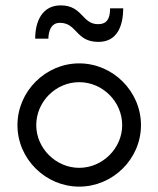

<svg xmlns="http://www.w3.org/2000/svg" viewBox="-20 -688 590 715"><path d="M203 -603C267.5 -603 261.2 -532 346.5 -532C416.9 -532 438.3 -591.7 439 -657H390C390 -618.4 378.1 -598 345 -598C285.3 -598 287.6 -668 206 -668C137.5 -668 111.1 -608.8 111 -544H160C160.9 -572.7 170.3 -603 203 -603ZM275 -452C149.4 -452 45 -347.6 45 -222C45 -95.9 149.8 7 275 7C400.2 7 505 -95.9 505 -222C505 -347.6 400.6 -452 275 -452ZM275 -63C188.3 -63 115 -135.6 115 -222C115 -309.3 187.7 -382 275 -382C362.3 -382 435 -309.3 435 -222C435 -135.6 361.7 -63 275 -63Z"/></svg>

Font: GI
Style: Regular
Weight: 400
Designer: Alfredo Marco Pradil
Version: Version 1.01 2015